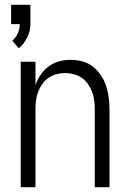

<svg xmlns="http://www.w3.org/2000/svg" viewBox="-20 -776 540 796"><path d="M66 0V-520H127V-423Q135 -446 148.5 -466Q162 -486 181.5 -500.5Q201 -515 225 -521.5Q249 -528 273 -528Q298 -528 322 -521.5Q346 -515 365.5 -499.5Q385 -484 399 -463Q413 -442 420.5 -418Q428 -394 431 -369.5Q434 -345 434 -320V0H373V-320Q373 -339 371 -357.5Q369 -376 362.5 -393.5Q356 -411 345.5 -426.5Q335 -442 320 -452.5Q305 -463 287 -468Q269 -473 250 -473Q231 -473 213 -468Q195 -463 180 -452.5Q165 -442 154.5 -426.5Q144 -411 137.5 -393.5Q131 -376 129 -357.5Q127 -339 127 -320V0ZM58 -576 31 -607Q46 -620 54 -638.5Q62 -657 62 -676H26V-756H106V-676Q106 -648 93 -621Q80 -594 58 -576Z"/></svg>

Font: Iosevka Fixed SS04 Light
Style: Regular
Weight: 300
Monospace: yes
Designer: Belleve Invis
Foundry: Belleve Invis
Version: Version 32.5.0